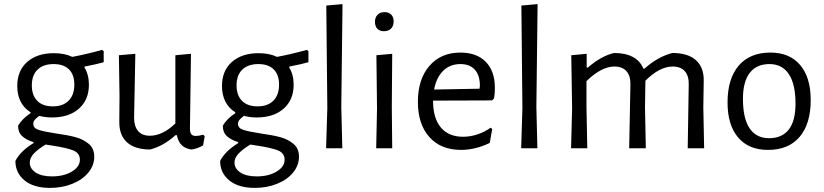

<svg xmlns="http://www.w3.org/2000/svg" viewBox="-20 -722 4012 935"><path d="M393 -398 391 -394Q413 -359 413 -309Q413 -236 364.5 -193Q316 -150 233 -150Q200 -150 171 -158Q154 -145 148 -137Q142 -129 142 -119Q142 -98 168 -89.5Q194 -81 253 -72Q311 -64 348 -54Q385 -44 412 -21.5Q439 1 439 41Q439 83 410.5 118Q382 153 332.5 173Q283 193 224 193Q144 193 99.5 156.5Q55 120 55 62Q79 14 143 -25V-30Q107 -41 87.5 -59.5Q68 -78 68 -110Q89 -145 129 -171V-175Q97 -195 80.5 -227.5Q64 -260 64 -303Q64 -378 112.5 -420.5Q161 -463 242 -463Q295 -463 332 -445Q401 -458 477 -479L485 -473V-419Q454 -410 393 -398ZM342 -310Q342 -358 316 -384Q290 -410 241 -410Q191 -410 163 -383Q135 -356 135 -306Q135 -258 161.5 -231Q188 -204 237 -204Q287 -204 314.5 -232Q342 -260 342 -310ZM234 -13 202 -18Q164 5 144.5 26Q125 47 125 70Q125 99 153.5 118Q182 137 233 137Q291 137 330 113.5Q369 90 369 56Q369 23 335.5 10Q302 -3 234 -13Z M977 -59 969 -14Q940 3 912 6Q883 2 865.5 -14.5Q848 -31 841 -64H835Q775 -10 711 6Q637 6 598.5 -29Q560 -64 561 -129L562 -256L559 -453L639 -460L633 -148Q633 -107 652.5 -84Q672 -61 710 -61Q772 -61 834 -121V-453L910 -460L905 -98Q905 -77 911.5 -68.5Q918 -60 934 -60Q950 -60 969 -66Z M1390 -398 1388 -394Q1410 -359 1410 -309Q1410 -236 1361.5 -193Q1313 -150 1230 -150Q1197 -150 1168 -158Q1151 -145 1145 -137Q1139 -129 1139 -119Q1139 -98 1165 -89.5Q1191 -81 1250 -72Q1308 -64 1345 -54Q1382 -44 1409 -21.5Q1436 1 1436 41Q1436 83 1407.5 118Q1379 153 1329.5 173Q1280 193 1221 193Q1141 193 1096.5 156.5Q1052 120 1052 62Q1076 14 1140 -25V-30Q1104 -41 1084.5 -59.5Q1065 -78 1065 -110Q1086 -145 1126 -171V-175Q1094 -195 1077.5 -227.5Q1061 -260 1061 -303Q1061 -378 1109.5 -420.5Q1158 -463 1239 -463Q1292 -463 1329 -445Q1398 -458 1474 -479L1482 -473V-419Q1451 -410 1390 -398ZM1339 -310Q1339 -358 1313 -384Q1287 -410 1238 -410Q1188 -410 1160 -383Q1132 -356 1132 -306Q1132 -258 1158.5 -231Q1185 -204 1234 -204Q1284 -204 1311.5 -232Q1339 -260 1339 -310ZM1231 -13 1199 -18Q1161 5 1141.5 26Q1122 47 1122 70Q1122 99 1150.5 118Q1179 137 1230 137Q1288 137 1327 113.5Q1366 90 1366 56Q1366 23 1332.5 10Q1299 -3 1231 -13Z M1642 -201 1647 0H1568L1574 -195L1569 -695L1648 -702Z M1816 -194 1813 -453 1890 -460 1888 -201 1890 0H1812ZM1897 -618Q1897 -596 1884.5 -583Q1872 -570 1850 -570Q1829 -570 1817.5 -582Q1806 -594 1806 -616Q1806 -637 1818.5 -650Q1831 -663 1853 -663Q1873 -663 1885 -651Q1897 -639 1897 -618Z M2089 -232V-230Q2089 -146 2127 -101Q2165 -56 2235 -56Q2270 -56 2305 -67.5Q2340 -79 2369 -100L2377 -94L2365 -26Q2295 8 2225 8Q2127 8 2071 -54.5Q2015 -117 2015 -226Q2015 -336 2071 -401Q2127 -466 2222 -466Q2302 -466 2346 -420.5Q2390 -375 2390 -294Q2390 -267 2386 -243L2376 -233ZM2094 -286 2315 -290 2317 -304Q2317 -355 2292.5 -382.5Q2268 -410 2222 -410Q2172 -410 2138.5 -377.5Q2105 -345 2094 -286Z M2592 -201 2597 0H2518L2524 -195L2519 -695L2598 -702Z M3334 -311Q3335 -352 3315 -375Q3295 -398 3256 -398Q3192 -398 3123 -329L3121 -199L3125 0H3044L3050 -311Q3051 -352 3031 -375Q3011 -398 2972 -398Q2909 -398 2836 -327V-201L2840 0H2761L2766 -194L2762 -453L2837 -460V-393H2843Q2905 -448 2970 -464Q3026 -464 3062 -444.5Q3098 -425 3113 -388H3119Q3182 -445 3254 -464Q3330 -464 3369 -429Q3408 -394 3407 -329L3405 -199L3409 0H3329Z M3928 -235Q3928 -119 3874 -55.5Q3820 8 3720 8Q3626 8 3574.5 -52.5Q3523 -113 3523 -223Q3523 -339 3577.5 -402.5Q3632 -466 3732 -466Q3825 -466 3876.5 -405.5Q3928 -345 3928 -235ZM3598 -241Q3598 -145 3630.5 -97Q3663 -49 3725 -49Q3788 -49 3821 -91Q3854 -133 3854 -217Q3854 -312 3821.5 -361Q3789 -410 3727 -410Q3664 -410 3631 -367Q3598 -324 3598 -241Z"/></svg>

Font: Alegreya Sans
Style: Regular
Weight: 400
Designer: Juan Pablo del Peral
Foundry: Huerta Tipografica
Version: Version 2.008; ttfautohint (v1.6)